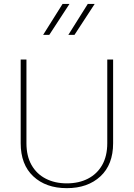

<svg xmlns="http://www.w3.org/2000/svg" viewBox="-20 -953 682 978"><path d="M526.4 -649.9V-223.6Q526.4 -158.2 500.5 -112.5Q474.6 -66.9 428.2 -43Q381.8 -19 320.3 -19Q259.3 -19 212.9 -43Q166.5 -66.9 140.6 -112.5Q114.7 -158.2 114.7 -223.6V-649.9H85.4V-223.6Q85.4 -114.7 149.7 -54.7Q213.9 5.4 320.3 5.4Q426.8 5.4 491.5 -54.7Q556.2 -114.7 556.2 -223.6V-649.9ZM298.8 -933.1 199.7 -775.4H231L334 -933.1ZM427.2 -933.1 328.1 -775.4H359.4L462.4 -933.1Z"/></svg>

Font: Estedad-FD VF
Style: Regular
Weight: 100
Designer: Amin Abedi
Version: Version 7.3